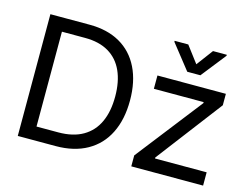

<svg xmlns="http://www.w3.org/2000/svg" viewBox="-100 -910 1398 1077"><g transform="rotate(15 599.0 -371.5)"><path d="M127 0V-78.1H292Q377.9 -78.1 435.1 -111.3Q492.2 -144.5 520.5 -206.1Q548.8 -267.6 548.8 -354.5Q548.8 -440.4 521 -502Q493.2 -563.5 438 -596.2Q382.8 -628.9 300.8 -628.9H123V-707H306.6Q409.2 -707 482.9 -665Q556.6 -623 595.7 -543.5Q634.8 -463.9 634.8 -354.5Q634.8 -244.1 595.2 -164.6Q555.7 -85 480 -42.5Q404.3 0 297.9 0ZM166 0H78.1V-707H166ZM737.3 -63.5 1036.1 -447.3V-453.1H747.1V-530.3H1144.5V-463.9L854.5 -83V-77.1H1154.3V0H737.3ZM941.4 -647.5 1012.7 -743.2H1092.8V-737.3L979.5 -593.8H903.3L790 -737.3V-743.2H869.1Z"/></g></svg>

Font: Pretendard JP Variable
Style: Regular
Weight: 400
Designer: Base glyphs from Inter by Rasmus Andersson; Hangul glyphs from Noto Sans CJK(Source Han Sans) by Jang Soo-young and Kang
Foundry: Kil Hyung-jin
Version: Version 1.307;Glyphs 3.2 (3192)